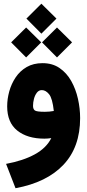

<svg xmlns="http://www.w3.org/2000/svg" viewBox="-20 -746 470 1033"><path d="M122.1 -646 202.6 -726.1 283.7 -646 202.6 -564.9ZM206.1 -518.1 286.6 -598.1 367.7 -518.1 286.6 -437ZM40 -518.1 120.6 -598.1 201.7 -518.1 120.6 -437ZM255.9 -2.9Q235.4 0 218.8 0Q127.4 0 73 -43.5Q18.6 -86.9 18.6 -173.8Q18.6 -213.4 29.8 -254.2Q41 -294.9 64.2 -329.6Q87.4 -364.3 123.5 -385.3Q159.7 -406.2 209 -406.2Q262.2 -406.2 300.5 -379.9Q338.9 -353.5 363.3 -310.1Q387.7 -266.6 399.4 -214.4Q411.1 -162.1 411.1 -110.4Q411.1 45.4 321.3 140.6Q231.4 235.8 63.5 266.6L12.7 135.7Q104.5 118.7 167 84.5Q229.5 50.3 255.9 -2.9ZM269.5 -148.9Q262.2 -216.8 244.1 -239Q226.1 -261.2 205.1 -261.2Q189 -261.2 178.5 -247.6Q168 -233.9 162.8 -214.4Q157.7 -194.8 157.7 -176.3Q157.7 -159.7 167 -152.1Q176.3 -144.5 221.2 -144.5Q245.6 -144.5 269.5 -148.9Z"/></svg>

Font: Vazir Black UI
Style: Black-UI
Weight: 900
Designer: Saber Rastikerdar
Foundry: Saber Rastikerdar
Version: Version 30.1.0